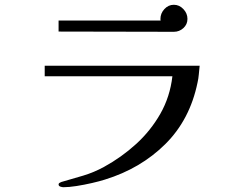

<svg xmlns="http://www.w3.org/2000/svg" viewBox="-20 -765 1040 803"><path d="M815 -490Q813 -472 811.5 -454Q810 -436 806 -419Q774 -264 671 -162Q568 -60 419 -14Q397 -7 364.5 0.5Q332 8 300 13Q268 18 245 18Q240 18 232.5 15.5Q225 13 225 6Q225 2 229.5 -0.5Q234 -3 237 -4Q283 -17 328 -30.5Q373 -44 415 -67Q488 -107 549 -162.5Q610 -218 650.5 -289Q691 -360 701 -446H167V-490ZM764 -686Q764 -663 747 -647.5Q730 -632 707 -632Q586 -632 466 -632.5Q346 -633 225 -633V-679H652Q651 -681 651 -686Q651 -709 667.5 -727Q684 -745 707 -745Q730 -745 747 -727Q764 -709 764 -686Z"/></svg>

Font: Kaisei Opti
Style: Regular
Weight: 400
Designer: Font-Kai, 金井和夫
Foundry: KAZUO KANAI
Version: Version 5.003